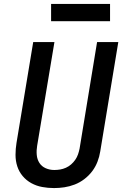

<svg xmlns="http://www.w3.org/2000/svg" viewBox="-20 -949 640 977"><path d="M255 8Q224 8 194.5 2.5Q165 -3 139.5 -17Q114 -31 95.5 -53Q77 -75 68 -102.5Q59 -130 59 -161Q59 -192 64 -222L149 -735H257L169 -207Q165 -184 167 -161Q169 -138 180.5 -120Q192 -102 212.5 -93Q233 -84 256 -84Q271 -84 286 -86.5Q301 -89 315.5 -95.5Q330 -102 342 -112.5Q354 -123 363 -136Q372 -149 377 -163.5Q382 -178 385 -193L474 -735H582L490 -178Q486 -152 476 -126Q466 -100 449 -77.5Q432 -55 409 -37.5Q386 -20 360 -10Q334 0 307.5 4Q281 8 255 8ZM240 -841V-929H540V-841Z"/></svg>

Font: Iosevka Curly SmBdExObl
Style: Regular
Weight: 600
Width: 7
Italic angle: -9°
Monospace: yes
Designer: Belleve Invis
Foundry: Belleve Invis
Version: Version 11.1.0; ttfautohint (v1.8.3)